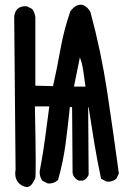

<svg xmlns="http://www.w3.org/2000/svg" viewBox="-20 -782 540 806"><path d="M43.9 -53.7Q43.9 -61 45.4 -68.8L39.6 -713.4Q41.5 -731 52.7 -744.1Q66.4 -755.9 85.9 -755.9Q88.9 -755.9 93.3 -755.4L114.7 -744.6Q126.5 -728.5 128.4 -709.5V-709V-422.4L202.6 -420.4Q219.7 -496.6 234.1 -577.1Q248.5 -657.7 275.4 -734.9Q296.4 -762.2 318.4 -762.2Q340.8 -762.2 359.4 -732.4Q404.8 -564.5 430.2 -395.5Q455.6 -226.6 479 -53.7L468.3 -31.7L467.3 -31.2Q454.1 -19.5 434.6 -19.5Q431.6 -19.5 427.2 -20L404.3 -31.7Q388.2 -107.4 375.7 -182.6Q363.3 -257.8 352.1 -331.5H350.1L352.1 -47.9Q348.1 -39.1 342.5 -33.4Q336.9 -27.8 328.1 -23.9H310.5Q293.9 -31.2 287.1 -46.9Q286.6 -47.4 284.7 -56.2L282.7 -332L273.4 -333Q265.6 -257.3 255.6 -180.4Q245.6 -103.5 223.6 -26.4L222.2 -25.4Q207 -11.7 187 -11.7Q184.1 -11.7 180.2 -12.2L158.7 -22.9L157.7 -23.9Q146.5 -39.1 146.5 -58.6Q146.5 -61.5 147 -65.4Q160.6 -134.8 169.2 -201.4Q177.7 -268.1 187 -335.4H126.5Q129.9 -171.4 129.9 -107.9Q129.9 -37.6 127.9 -33.2Q119.6 -14.6 111.3 -6.1Q103 2.4 93.8 3.4Q73.2 1 60.1 -12.2Q43.9 -28.3 43.9 -53.7ZM290.5 -418.5H338.9Q329.6 -492.7 322.8 -519Q319.3 -530.3 315.4 -541.5Z"/></svg>

Font: Bakudai
Style: Medium
Weight: 500
Version: Version 1.48